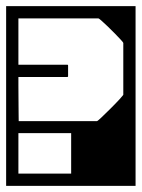

<svg xmlns="http://www.w3.org/2000/svg" viewBox="-40 -606 462 626"><path d="M402 -229H362Q362 -256.5 362 -273Q362 -289.5 362 -304.8Q362 -320 362 -344Q362 -344 362 -344Q362 -344 362 -344Q362 -344 362 -344Q362 -344 362 -344Q362 -369 362 -382Q362 -395 362 -403.8Q362 -412.5 362 -424.2Q362 -436 362 -459H402ZM-20 -363H20Q20 -363 20 -357.8Q20 -352.5 20 -346Q20 -339.5 20 -334.2Q20 -329 20 -329Q20 -329 20 -329Q20 -329 20 -329Q20 -315.5 20.2 -295.8Q20.5 -276 20.5 -256.5Q20.5 -237 20.8 -224Q21 -211 21 -211Q21 -211 21 -211Q21 -211 21 -211Q61 -211 88.8 -211Q116.5 -211 134.5 -211Q152.5 -211 162.2 -211Q172 -211 176 -211Q180 -211 180 -211Q180 -211 180 -211Q180 -211 180 -211Q180 -211 180 -211Q180 -211 185.5 -211Q191 -211 200.2 -211Q209.5 -211 220.2 -211Q231 -211 241.8 -211Q252.5 -211 261.8 -211Q271 -211 276 -211Q278 -211 291.2 -223.5Q304.5 -236 321.2 -252.8Q338 -269.5 350.5 -283.2Q363 -297 363 -299Q363 -299 363 -299Q363 -299 363 -299Q363 -299 362.8 -313.2Q362.5 -327.5 362.5 -346Q362.5 -364.5 362.2 -378.8Q362 -393 362 -393H402Q402 -393 402 -364.5Q402 -336 402 -291.2Q402 -246.5 402 -196.5Q402 -146.5 402 -101.8Q402 -57 402 -28.5Q402 0 402 0Q402 0 402 0Q402 0 402 0Q402 0 402 0Q402 0 381.5 0Q361 0 330.5 0Q300 0 269.5 0Q239 0 218.5 0Q198 0 198 0Q198 0 198 0Q198 0 198 0Q198 0 198 0Q198 0 198 0Q198 0 198 0Q198 0 198 0Q198 0 198 0Q198 0 198 0Q198 0 198 0Q198 0 198 0Q198 0 176 0Q154 0 121.5 0Q89 0 56.5 0Q24 0 2 0Q-20 0 -20 0Q-20 0 -20 0Q-20 0 -20 0Q-20 0 -20 0Q-20 0 -20 -24Q-20 -48 -20 -86.8Q-20 -125.5 -20 -169.8Q-20 -214 -20 -255Q-20 -296 -20 -325.5Q-20 -355 -20 -363ZM20 -40Q20 -40 37.2 -40Q54.5 -40 80.2 -40Q106 -40 131.8 -40Q157.5 -40 174.8 -40Q192 -40 192 -40Q192 -40 192 -40Q192 -40 192 -40Q192 -40 192 -40V-172Q192 -172 192 -172Q192 -172 192 -172Q192 -172 192 -172Q192 -172 192 -172Q192 -172 174.8 -172Q157.5 -172 131.8 -172Q106 -172 80.2 -172Q54.5 -172 37.2 -172Q20 -172 20 -172Q20 -172 20 -172Q20 -172 20 -172Q20 -172 20 -172Q20 -172 20 -172V-40Q20 -40 20 -40Q20 -40 20 -40ZM182 -391Q182 -391 182 -383Q182 -375 182 -367Q182 -359 182 -359Q182 -357 181.8 -356.2Q181.5 -355.5 180.8 -355.2Q180 -355 178 -355Q178 -355 158.5 -355Q139 -355 110 -355Q81 -355 52 -355Q23 -355 3.5 -355Q-16 -355 -16 -355Q-16 -355 -16 -355Q-16 -355 -16 -355Q-16 -355 -16 -355Q-16 -355 -16 -355Q-16 -355 -16 -355Q-19 -355 -19.5 -355.5Q-20 -356 -20 -359Q-20 -359 -20 -362.2Q-20 -365.5 -20 -370.2Q-20 -375 -20 -379.8Q-20 -384.5 -20 -387.8Q-20 -391 -20 -391Q-20 -394 -19.5 -394.5Q-19 -395 -16 -395Q-16 -395 -16 -395Q-16 -395 -16 -395Q-16 -395 -16 -395Q-16 -395 -16 -395Q-16 -395 -16 -395Q-16 -395 3.5 -395Q23 -395 52 -395Q81 -395 110 -395Q139 -395 158.5 -395Q178 -395 178 -395Q180 -395 180.8 -394.8Q181.5 -394.5 181.8 -393.8Q182 -393 182 -391ZM402 -307H362V-466Q362 -467.5 354.2 -476Q346.5 -484.5 335 -496.2Q323.5 -508 311.5 -519.5Q299.5 -531 291 -538.5Q282.5 -546 281 -546Q281 -546 281 -546Q281 -546 281 -546Q281 -546 281 -546Q275 -546 264 -546Q253 -546 239.8 -546Q226.5 -546 214.5 -546Q202.5 -546 194 -546Q185.5 -546 184 -546Q184 -556 184 -566.2Q184 -576.5 184 -586Q184 -586 184 -586Q184 -586 184 -586Q184 -586 184 -586Q184 -586 184 -586Q184 -586 184 -586Q184 -586 206 -586Q228 -586 260.5 -586Q293 -586 325.5 -586Q358 -586 380 -586Q402 -586 402 -586Q402 -586 402 -586Q402 -586 402 -586Q402 -562 402 -538.2Q402 -514.5 402 -491.2Q402 -468 402 -444.8Q402 -421.5 402 -398.5Q402 -375.5 402 -352.8Q402 -330 402 -307ZM-20 -307Q-20 -307 -20 -327.2Q-20 -347.5 -20 -379.2Q-20 -411 -20 -446.5Q-20 -482 -20 -513.8Q-20 -545.5 -20 -565.8Q-20 -586 -20 -586Q-20 -586 -20 -586Q-20 -586 -20 -586Q-20 -586 -20 -586Q-20 -586 2 -586Q24 -586 56.5 -586Q89 -586 121.5 -586Q154 -586 176 -586Q198 -586 198 -586Q198 -586 198 -586Q198 -586 198 -586Q198 -586 198 -586Q198 -586 198 -586Q198 -586 198 -586Q198 -576.5 198 -566.2Q198 -556 198 -546Q198 -546 180 -546Q162 -546 135.5 -546Q109 -546 82.5 -546Q56 -546 38 -546Q20 -546 20 -546Q20 -546 20 -546Q20 -546 20 -546Q20 -546 20 -546Q20 -546 20 -546Q20 -546 20 -546Q20 -546 20 -546Q20 -546 20 -546Q20 -546 20 -546Q20 -546 20 -546Q20 -546 20 -546Q20 -546 20 -546Q20 -546 20 -521.8Q20 -497.5 20 -462Q20 -426.5 20 -391Q20 -355.5 20 -331.2Q20 -307 20 -307Z"/></svg>

Font: Honk
Style: Regular
Weight: 400
Designer: Noopur Datye & Yesha Goshar
Foundry: Ek Type
Version: Version 1.000